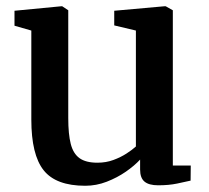

<svg xmlns="http://www.w3.org/2000/svg" viewBox="-20 -585 670 616"><path d="M487.5 9.5Q458 9.5 443.8 -2.2Q429.5 -14 429.5 -41V-73Q411.5 -53.5 383.8 -34.2Q356 -15 322.5 -2Q289 11 253.5 11Q159.5 11 120 -38.8Q80.5 -88.5 80.5 -201.5V-487L26.5 -502.5V-550.5L177.5 -565H179.5L199 -552V-206Q199 -154.5 207 -123.2Q215 -92 235.2 -77.5Q255.5 -63 292.5 -63Q320.5 -63 344 -71.8Q367.5 -80.5 386 -92.5Q404.5 -104.5 416 -115V-487L346.5 -503.5V-550.5L508.5 -565H511.5L534.5 -552V-54H592L591.5 -5.5Q574 -1.5 547.8 4Q521.5 9.5 487.5 9.5Z"/></svg>

Font: Merriweather 24pt SemiBold
Style: Regular
Weight: 600
Designer: Eben Sorkin
Foundry: Eben Sorkin
Version: Version 2.100